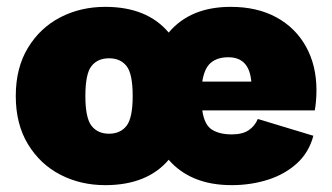

<svg xmlns="http://www.w3.org/2000/svg" viewBox="-20 -530 968 560"><path d="M287 10Q215 10 156 -20.5Q97 -51 61.5 -109.5Q26 -168 26 -250Q26 -332 61.5 -390.5Q97 -449 156 -479.5Q215 -510 287 -510Q409 -510 472 -435Q535 -510 653 -510Q730 -510 786 -479.5Q842 -449 872.5 -394Q903 -339 903 -267Q903 -250 901.5 -233.5Q900 -217 898 -208H570Q576 -166 598 -152Q620 -138 656 -138Q687 -138 705 -150Q723 -162 732 -183L894 -134Q881 -85 845.5 -53Q810 -21 760.5 -5.5Q711 10 656 10Q595 10 549 -9Q503 -28 472 -64Q409 10 287 10ZM646 -363Q614 -363 595 -347Q576 -331 570 -292H713Q707 -363 646 -363ZM298 -140Q331 -140 349 -163Q367 -186 367 -250Q367 -315 349 -337.5Q331 -360 298 -360Q265 -360 247 -337.5Q229 -315 229 -250Q229 -186 247 -163Q265 -140 298 -140Z"/></svg>

Font: Prodigy Sans ExtraBold
Style: Regular
Weight: 800
Designer: Wei Huang
Foundry: Wei Huang
Version: Version 1.003; ttfautohint (v1.8.3)